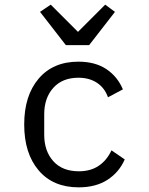

<svg xmlns="http://www.w3.org/2000/svg" viewBox="-20 -793 640 825"><path d="M84 -258Q84 -382 146 -455Q208 -528 317 -528Q389 -528 437 -496Q485 -464 508 -409L444 -375Q430 -415 397 -437Q364 -459 317 -459Q248 -459 209 -415.5Q170 -372 170 -302V-214Q170 -144 209 -100.5Q248 -57 319 -57Q369 -57 404 -80.5Q439 -104 459 -147L516 -108Q492 -53 442 -20.5Q392 12 318 12Q208 12 146 -61Q84 -134 84 -258ZM263 -599 152 -742 198 -773 315 -656 432 -773 474 -742 363 -599Z"/></svg>

Font: iA Writer Duo V
Style: Regular
Weight: 400
Designer: Mike Abbink, Paul van der Laan, Pieter van Rosmalen, Oliver Reichenstein
Foundry: Information Architects Inc.
Version: Version 2.000